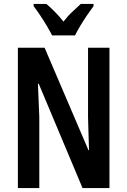

<svg xmlns="http://www.w3.org/2000/svg" viewBox="-20 -957 647 977"><path d="M537 0H400L177 -531H173Q176 -473 177 -434.5Q178 -396 180 -362V0H71V-714H207L430 -193H433Q431 -253 430 -289Q429 -325 428 -360V-714H537ZM245 -777Q235 -797 219 -824Q203 -851 185 -878Q167 -905 151 -926V-937H216Q234 -922 258 -898Q282 -874 303 -847Q326 -877 347.5 -896.5Q369 -916 391 -937H456V-926Q441 -906 423 -879.5Q405 -853 388.5 -825.5Q372 -798 362 -777Z"/></svg>

Font: Noto Sans Malayalam ExtraCondensed SemiBold
Style: Regular
Weight: 600
Width: 2
Designer: Jelle Bosma - Monotype Design Team
Foundry: Monotype Imaging Inc.
Version: Version 2.104; ttfautohint (v1.8.4.7-5d5b)